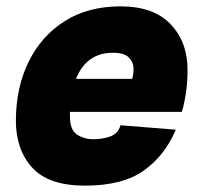

<svg xmlns="http://www.w3.org/2000/svg" viewBox="-20 -572 640 604"><path d="M247 12Q133 12 81.5 -44.5Q30 -101 30 -192Q30 -296 70 -377.5Q110 -459 183.5 -505.5Q257 -552 359 -552Q463 -552 516.5 -496Q570 -440 570 -352Q570 -315 565 -280.5Q560 -246 552 -220H200Q200 -213 200 -206Q200 -163 222.5 -148.5Q245 -134 273 -134Q303 -134 327.5 -143Q352 -152 359 -178L533 -164Q499 -83 432.5 -35.5Q366 12 247 12ZM335 -406Q252 -406 219 -324H396Q398 -332 399 -339Q400 -346 400 -356Q400 -376 385.5 -391Q371 -406 335 -406Z"/></svg>

Font: Geist Mono Black
Style: Italic
Weight: 900
Italic angle: -12°
Monospace: yes
Designer: Basement.studio, Andrés Briganti, Mateo Zaragoza
Foundry: Basement.studio, Vercel, Andrés Briganti, Guido Ferreyra, Mateo Zaragoza
Version: Version 1.500; ttfautohint (v1.8.4.7-5d5b)